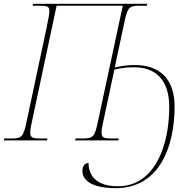

<svg xmlns="http://www.w3.org/2000/svg" viewBox="-37 -734 994 1004"><path d="M567 250C801 250 876 26 876 -177C876 -323 797 -394 666 -394C636 -394 600 -390 563 -381L613 -616C629 -693 638 -704 688 -704H731L733 -714H136L133 -704H168C214 -704 221 -700 221 -675C221 -660 215 -628 206 -586L102 -98C86 -21 77 -10 27 -10H-15L-17 0H209L211 -10H167C134 -10 121 -15 121 -41C121 -54 124 -72 130 -98L259 -704H605L475 -98C459 -21 450 -10 400 -10H358L356 0H582L584 -10H540C507 -10 494 -15 494 -41C494 -54 497 -72 503 -98L561 -370C600 -380 634 -382 666 -382C782 -382 848 -310 848 -176C848 41 765 240 580 240C465 240 426 183 426 118C407 118 394 134 394 160C394 217 459 250 567 250Z"/></svg>

Font: Noto Serif Display Thin
Style: Italic
Weight: 100
Italic angle: -12°
Designer: Monotype Design Team
Foundry: Monotype Imaging Inc.
Version: Version 2.009